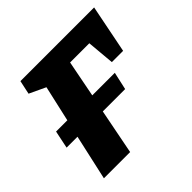

<svg xmlns="http://www.w3.org/2000/svg" viewBox="-132 -612 735 735"><g transform="rotate(-45 235.0 -244.5)"><path d="M34 0 75 -184H16L31 -256H92L125 -402L59 -433L71 -489H470L431 -293H370L360 -405H256L227 -256H349L333 -184H212L176 0Z"/></g></svg>

Font: Piazzolla
Style: Bold Italic
Weight: 700
Italic angle: -11.3°
Designer: Juan Pablo del Peral
Foundry: Huerta Tipografica
Version: Version 1.330